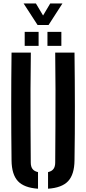

<svg xmlns="http://www.w3.org/2000/svg" viewBox="-20 -1112 510 1139"><path d="M48.5 -160Q46.5 -320 46.5 -480.2Q46.5 -640.5 48.5 -800H163Q161.5 -693.5 161 -583.8Q160.5 -474 161.2 -364.2Q162 -254.5 162.5 -148Q162.5 -123.5 172.8 -109.8Q183 -96 205.5 -91V7.5Q123 2 86.2 -37.5Q49.5 -77 48.5 -160ZM265 7.5V-91Q287.5 -96 297.5 -110Q307.5 -124 307.5 -148Q308 -254.5 308.8 -364.2Q309.5 -474 309.2 -583.8Q309 -693.5 307.5 -800H422Q424 -640.5 424.2 -480.2Q424.5 -320 422 -160Q421 -77 384.2 -37.5Q347.5 2 265 7.5ZM261.5 -840V-923H344V-840ZM126.5 -840V-923H209V-840ZM203 -963.5 120 -1091.5H193L235.5 -1020L278 -1091.5H350.5L268 -963.5Z"/></svg>

Font: Big Shoulders Stencil Text Thin
Style: Bold
Weight: 700
Version: Version 2.001